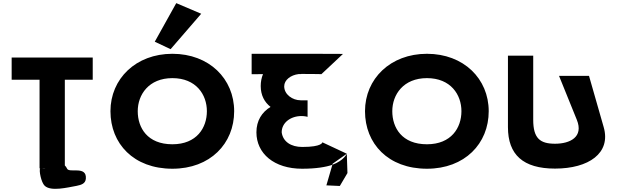

<svg xmlns="http://www.w3.org/2000/svg" viewBox="-20 -1067 3909 1214"><path d="M53.7 -562.9H230.1V-1.9L234 -1.8C225.2 9.2 240.2 87 263 108C302.8 144.6 404.5 119 464.8 108C494.8 102 520.2 93.7 522.8 63C529.8 -21 418.1 28.7 404.5 0C400.2 -9.2 395.3 -16 389.9 -20.9V-562.9H566.3V-703.1H53.7ZM269.4 -1.1C261 -0.1 252.3 -0.1 243.5 -1.6Z M958.6 -803.2 1058.7 -756.1 1252.2 -980 1094.5 -1047.2ZM678.4 -363.9C678.4 -159.1 824.6 -0.1 1070 -0.1C1309.3 -0.1 1460.6 -159.1 1460.6 -363.9C1460.6 -568.8 1302.5 -726.9 1070 -726.9C839 -726.9 678.4 -568.8 678.4 -363.9ZM850.9 -363.9C850.9 -468.5 920.9 -573 1070 -573C1220.2 -573 1288.1 -468.5 1288.1 -363.9C1288.1 -259.4 1224.3 -154.8 1070 -154.8C911.6 -154.8 850.9 -259.4 850.9 -363.9Z M2012.1 -598C2012.1 -598 1994.5 -599.5 1884.7 -599.5V-598.5L1867.7 -598.5C1818.7 -592.6 1777 -561.6 1777 -521.2C1777 -470.2 1828.7 -432.8 1881.5 -432.8H1924.8V-328.2C1924.8 -328.2 1907.9 -333.3 1886.8 -333.3C1817.1 -333.3 1761.1 -290.8 1761.1 -230.5C1768.8 -171 1820.3 -137.8 1891.2 -137.8C2018.8 -137.8 2018.2 -167.3 2018.2 -167.3L2172.8 -95C2172.8 -95 2156.1 -53.1 2081.5 -25L2043.7 105L2128.7 108.9L2176.9 27.2L2172.8 -95L2083.4 -32L2081.5 -25C2041.1 -10.8 1977.8 -0.1 1890.2 -0.1C1713 -0.1 1601.3 -96.2 1601.3 -230.5C1601.3 -304.4 1636.2 -358 1690.6 -391.1C1652.3 -420.9 1628.5 -465.1 1628.5 -522.9C1628.5 -549.9 1633.5 -575.2 1642.8 -598.1L1571.1 -598V-727L1882.6 -726.9C2112.9 -726.9 2148.6 -726 2148.6 -726Z M2287.9 -363.9C2287.9 -159.1 2434.1 -0.1 2679.5 -0.1C2918.8 -0.1 3070.1 -159.1 3070.1 -363.9C3070.1 -568.8 2912 -726.9 2679.5 -726.9C2448.5 -726.9 2287.9 -568.8 2287.9 -363.9ZM2460.4 -363.9C2460.4 -468.5 2530.4 -573 2679.5 -573C2829.7 -573 2897.6 -468.5 2897.6 -363.9C2897.6 -259.4 2833.8 -154.8 2679.5 -154.8C2521.1 -154.8 2460.4 -259.4 2460.4 -363.9Z M3704.2 -587.5H3514.6L3627.2 -309.5C3671.4 -200.5 3584 -158.2 3489.4 -158.2C3394.7 -158.2 3351.5 -192.2 3351.5 -309.5V-715H3191.7V-262.8C3191.7 -89.4 3286.9 -1 3489.4 -1C3702 -1 3844.3 -98.6 3797.2 -262.8Z"/></svg>

Font: Hussar
Style: BdSuprExt
Weight: 700
Foundry: Cannot Into Space Fonts
Version: Version 2.00